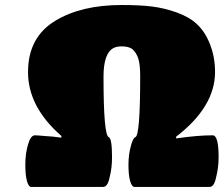

<svg xmlns="http://www.w3.org/2000/svg" viewBox="-20 -739 884 759"><path d="M222.2 -194.8 223.1 -201.2Q90.8 -315.9 90.8 -454.1Q90.8 -592.3 199.2 -657.2Q301.8 -719.2 460.9 -719.2Q533.7 -719.2 582 -713.1Q630.4 -707 678.2 -689.9Q731.4 -670.4 758.8 -643.1Q790.5 -614.3 810.3 -563.7Q830.1 -513.2 830.1 -454.1Q830.1 -316.9 675.8 -198.2L676.8 -191.9Q760.3 -204.1 820.8 -204.1Q844.2 -204.1 844.2 -117.2Q844.2 -76.2 834 -37.1Q826.7 0 808.1 0H511.2Q501.5 0 494.6 -22.9Q487.8 -45.9 487.8 -87.9Q487.8 -130.4 499 -168Q506.3 -193.4 515.1 -196.8Q534.2 -202.6 534.2 -437Q534.2 -486.3 526.1 -509.3Q518.1 -532.2 502 -545.9Q486.8 -555.2 464.4 -555.7Q441.9 -556.2 428.2 -548.8Q389.2 -527.8 389.2 -436Q389.2 -203.1 410.2 -196.8Q422.9 -190.9 422.9 -117.2Q422.9 -74.2 413.1 -37.1Q405.8 0 387.2 0H103Q93.3 0 86.7 -22.9Q80.1 -45.9 80.1 -87.9Q80.1 -131.8 90.8 -168Q101.1 -204.1 118.2 -204.1Q127 -204.1 158.2 -201.2Q185.5 -200.2 222.2 -194.8Z"/></svg>

Font: GGS TheRock Black
Style: Regular
Weight: 900
Designer: Rodrigo Fuenzalida (2012); Goodgame Studios (2014)
Foundry: Rodrigo Fuenzalida,2012;  GGS,2014
Version: Version 1.002 | FøM Mod